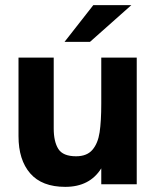

<svg xmlns="http://www.w3.org/2000/svg" viewBox="-20 -717 610 747"><path d="M52 -187V-493H189V-217Q189 -166 207 -137.5Q225 -109 276 -109Q318 -109 339.5 -134Q361 -159 367.5 -202Q374 -245 374 -314V-493H512V0H374V-62Q329 10 234 10Q143 10 97.5 -42.5Q52 -95 52 -187ZM343 -697H491L330 -554H231Z"/></svg>

Font: Hanken Grotesk ExtraBold
Style: Regular
Weight: 800
Designer: Alfredo Marco Pradil
Foundry: Hanken Design Co.
Version: Version 3.014